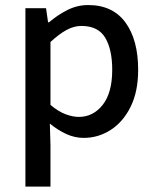

<svg xmlns="http://www.w3.org/2000/svg" viewBox="-20 -520 599 741"><path d="M78.1 200.2V-488.3H157.7L165.5 -434.1H169.4Q201.2 -461.4 239.5 -481Q277.8 -500.5 320.3 -500.5Q415 -500.5 464.1 -433.3Q513.2 -366.2 513.2 -250.5Q513.2 -166.5 484.1 -107.9Q455.1 -49.3 407.2 -18.6Q359.4 12.2 303.2 12.2Q269 12.2 236.6 -2.4Q204.1 -17.1 172.4 -43L174.8 40.5V200.2ZM284.2 -68.8Q339.8 -68.8 376.5 -115.5Q413.1 -162.1 413.1 -250.5Q413.1 -329.1 386 -374.5Q358.9 -419.9 293.9 -419.9Q265.1 -419.9 236.3 -404.1Q207.5 -388.2 174.8 -357.9V-115.2Q204.6 -89.8 232.7 -79.3Q260.7 -68.8 284.2 -68.8Z"/></svg>

Font: Varta Light SemiBold
Style: Regular
Weight: 600
Version: Version 1.004